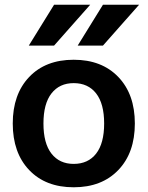

<svg xmlns="http://www.w3.org/2000/svg" viewBox="-20 -783 628 813"><path d="M416 -763H569L416 -590H309ZM209 -763H362L209 -590H102ZM103.5 -457Q173 -530 292 -530Q411 -530 481 -457Q551 -384 551 -260Q551 -136 481 -63Q411 10 292 10Q173 10 103.5 -63Q34 -136 34 -260Q34 -384 103.5 -457ZM292 -89Q353 -89 387 -132.5Q421 -176 421 -260Q421 -344 387 -387.5Q353 -431 292 -431Q232 -431 198 -387.5Q164 -344 164 -260Q164 -176 198 -132.5Q232 -89 292 -89Z"/></svg>

Font: M PLUS 1p
Style: Bold
Weight: 700
Version: Version 1.062